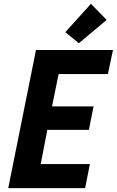

<svg xmlns="http://www.w3.org/2000/svg" viewBox="-20 -980 608 1000"><path d="M22.9 0 167.5 -719.7H568.4L542 -594.2H285.2L251 -425.8H467.3L442.9 -303.7H226.6L191.9 -125.5H448.2L423.3 0ZM390.6 -754.9 320.3 -812.5 453.6 -960 535.6 -876.5Z"/></svg>

Font: Reddit Sans
Style: Bold Italic
Weight: 700
Italic angle: -11.25°
Designer: Stephen Hutchings
Version: Version 1.013